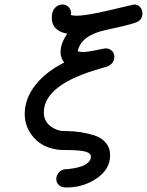

<svg xmlns="http://www.w3.org/2000/svg" viewBox="-20 -667 653 853"><path d="M89.8 -160.2Q89.8 -228 136 -287.6Q182.1 -347.2 265.1 -389.2Q249 -411.1 249 -435.1Q249 -474.1 278.8 -517.1Q210 -530.3 210 -587.9Q210 -617.7 224.4 -632.3Q238.8 -647 256.8 -647Q272.9 -647 284.4 -636Q295.9 -625 295.9 -607.9Q295.9 -606.9 295.4 -604.5Q294.9 -602.1 294.9 -600.1Q306.2 -597.2 319.8 -597.2Q364.7 -597.2 469 -622.1Q573.2 -647 575.2 -647Q592.3 -647 602.5 -635.5Q612.8 -624 612.8 -607.9Q612.8 -579.1 586.4 -568.1Q560.1 -557.1 452.1 -534.2Q339.4 -510.3 325.2 -439Q336.4 -436 348.1 -436Q369.1 -436 407 -444.1Q444.8 -452.1 449.2 -452.1Q465.3 -452.1 476.6 -441.7Q487.8 -431.2 487.8 -414.1Q487.8 -406.2 485.4 -399.2Q482.9 -392.1 478.5 -387Q474.1 -381.8 469.5 -378.4Q464.8 -375 458 -372.1Q451.2 -369.1 447 -368.2Q442.9 -367.2 437 -366.2L431.2 -363.8Q175.3 -293 174.8 -168Q174.8 -133.8 197 -112.8Q219.2 -91.8 250 -85.9Q252.9 -85 282 -84.5Q311 -84 339.1 -79.6Q367.2 -75.2 398.7 -65.7Q430.2 -56.2 449.7 -33Q469.2 -9.8 469.2 22.9Q469.2 85 409.7 125.5Q350.1 166 274.9 166Q252.9 166 241.5 155Q230 144 230 128.9Q230 113.8 240 100.8Q250 87.9 267.1 85Q272 85 280 84.5Q288.1 84 308.1 80.6Q328.1 77.1 343.5 71.5Q358.9 65.9 371.3 54.9Q383.8 43.9 383.8 29.1Q383.8 14.2 362.8 7.6Q341.8 1 296.4 0Q251 -1 248 -1Q172.9 -7.8 131.3 -54.4Q89.8 -101.1 89.8 -160.2Z"/></svg>

Font: CMU Typewriter Text
Style: BoldItalic
Weight: 700
Italic angle: -14.04°
Version: Version 0.7.0